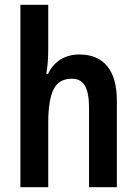

<svg xmlns="http://www.w3.org/2000/svg" viewBox="-20 -780 570 800"><path d="M181 -576Q181 -518 173 -472H180Q199 -512 233 -532.5Q267 -553 311 -553Q387 -553 427 -504Q467 -455 467 -360V0H351V-331Q351 -393 334 -422.5Q317 -452 280 -452Q224 -452 202.5 -406.5Q181 -361 181 -268V0H65V-760H181Z"/></svg>

Font: Noto Sans Thai Looped Condensed SemiBold
Style: Regular
Weight: 600
Width: 3
Designer: Sasikarn Vongin, Ben Mitchell
Foundry: The Fontpad Ltd
Version: Version 1.001; ttfautohint (v1.8.4.7-5d5b)